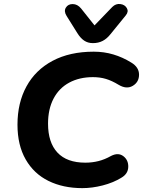

<svg xmlns="http://www.w3.org/2000/svg" viewBox="-20 -942 724 972"><path d="M68.5 -311Q68.5 -421.5 114.1 -504.7Q159.6 -588 246.5 -634.2Q333.4 -680.4 454.5 -680.4Q506.6 -680.4 553.8 -666.3Q601 -652.3 644.2 -625.5Q683.8 -601.9 683.9 -564.2Q683.9 -526.4 652.2 -507.5Q620.6 -488.6 580.2 -512.9Q546.6 -533.3 516.5 -542.4Q486.4 -551.5 450.5 -551.5Q381.9 -551.5 330.4 -523.7Q278.9 -495.9 251 -442.7Q223.2 -389.5 223.2 -316Q223.2 -220.4 270.9 -169.5Q318.7 -118.5 412 -118.5Q446.5 -118.5 478.4 -126.5Q510.4 -134.5 542.7 -152.8Q578.8 -171 604.6 -151.3Q630.3 -131.7 629.3 -96.8Q628.3 -61.9 594.5 -42.3Q552.8 -16.7 499.6 -3.2Q446.4 10.4 396.9 10.4Q299.7 10.4 225.6 -26Q151.6 -62.4 110.1 -134.7Q68.5 -207 68.5 -311ZM371.2 -774.9 317 -861.6Q302.3 -885.1 313.4 -903.3Q324.4 -921.6 348.2 -921.4Q372.1 -921.2 390.3 -899.3L458.5 -813.5L548.5 -906.8Q566.2 -924.4 589.1 -921.5Q612.1 -918.6 622.2 -900.8Q632.3 -883.1 616.9 -864.3L540 -769.8Q521.2 -745.8 499.5 -734.8Q477.9 -723.7 450.4 -723.7Q424.8 -723.7 405.9 -736.5Q387.1 -749.2 371.2 -774.9Z"/></svg>

Font: SN Pro Thin
Style: Italic
Weight: 200
Italic angle: -9°
Designer: Tobias Whetton
Foundry: Supernotes
Version: Version 1.003;Glyphs 3.3 (3324)